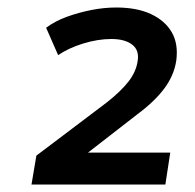

<svg xmlns="http://www.w3.org/2000/svg" viewBox="-20 -730 520 512"><path d="M64 -238 77 -315 265 -457Q303 -487 323 -513Q343 -539 347 -567Q352 -596 332.5 -611Q313 -626 277 -626Q241 -626 202 -614Q163 -602 135 -583L103 -656Q127 -674 159 -685.5Q191 -697 224.5 -703.5Q258 -710 290 -710Q345 -710 382.5 -692.5Q420 -675 438 -644Q456 -613 450 -568Q444 -529 418.5 -494.5Q393 -460 346 -425L212 -321L211 -323H434L421 -238Z"/></svg>

Font: Nunito Sans 7pt
Style: Bold Italic
Weight: 700
Italic angle: -9°
Version: Version 3.101;gftools[0.9.27]